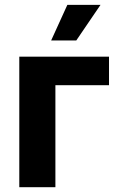

<svg xmlns="http://www.w3.org/2000/svg" viewBox="-20 -783 504 803"><path d="M435.9 -545.9V-426.8H211.7V0H60.7V-545.9ZM193.9 -613.7 261.7 -762.7H400.4L299 -613.7Z"/></svg>

Font: Inter
Style: Regular
Weight: 400
Designer: Rasmus Andersson
Foundry: rsms
Version: Version 4.000;git-8c9346024